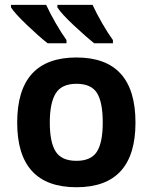

<svg xmlns="http://www.w3.org/2000/svg" viewBox="-20 -767 649 802"><path d="M299.3 15.1Q51.8 15.1 51.8 -254.9Q51.8 -526.9 299.3 -526.9Q545.9 -526.9 545.9 -254.9Q545.9 15.1 299.3 15.1ZM299.3 -95.2Q360.4 -95.2 384.8 -133.5Q409.2 -171.9 409.2 -254.9Q409.2 -339.4 385.3 -378.2Q361.3 -417 299.3 -417Q237.8 -417 212.9 -377.2Q188 -337.4 188 -254.9Q188 -172.9 212.6 -134Q237.3 -95.2 299.3 -95.2ZM451.7 -586.4H373Q342.8 -610.4 289.6 -659.9Q236.3 -709.5 219.7 -736.3V-746.6H366.7Q382.8 -711.4 407.2 -669.2Q431.6 -627 451.7 -599.6ZM257.8 -586.4H178.7Q143.1 -614.3 92 -663.1Q41 -711.9 25.9 -736.3V-746.6H172.9Q189 -711.4 213.4 -669.2Q237.8 -627 257.8 -599.6Z"/></svg>

Font: Cadman
Style: Bold
Weight: 700
Designer: Paul James MIller
Foundry: High-Logic / Made with FontCreator
Version: Version 2.114;March 28, 2021;FontCreator 13.0.0.2683 64-bit